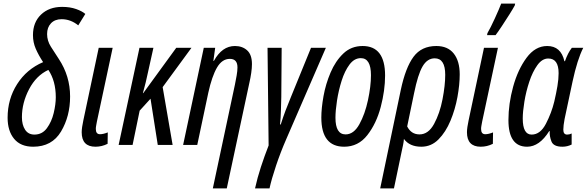

<svg xmlns="http://www.w3.org/2000/svg" viewBox="-20 -800 3240 1060"><path d="M367 -267Q367 -380 305 -474Q282 -509 261 -542Q240 -575 240 -612Q240 -649 261.5 -671.5Q283 -694 320 -694Q370 -694 412 -660L451 -723Q434 -738 400.5 -750Q367 -762 323 -762Q251 -762 206.5 -719.5Q162 -677 162 -606Q162 -566 177.5 -530.5Q193 -495 218 -457Q127 -418 74.5 -335.5Q22 -253 22 -150Q22 -77 58 -33.5Q94 10 163 10Q267 10 317 -74Q367 -158 367 -267ZM101 -153Q101 -232 140.5 -307.5Q180 -383 247 -414Q288 -353 288 -263Q288 -224 276.5 -176Q265 -128 239 -92.5Q213 -57 170 -57Q136 -57 118.5 -84Q101 -111 101 -153Z M574 -6 575 -69Q550 -59 532 -59Q509 -59 509 -88Q509 -97 511 -107Q513 -117 515 -129L602 -536H525L440 -135Q436 -117 433.5 -99.5Q431 -82 431 -70Q431 10 507 10Q542 10 574 -6Z M712 0 751 -189 811 -255 851 0H933L878 -319L1037 -536H953L771 -286H769Q778 -319 784.5 -345.5Q791 -372 795 -392L827 -536H750L635 0Z M1232 240 1357 -344Q1363 -370 1367 -397.5Q1371 -425 1371 -446Q1371 -498 1344.5 -522Q1318 -546 1277 -546Q1206 -546 1161 -464H1158L1168 -536H1105L991 0H1069L1130 -288Q1150 -379 1178 -427Q1206 -475 1249 -475Q1291 -475 1291 -428Q1291 -409 1286.5 -383Q1282 -357 1277 -333L1155 240Z M1468 240Q1479 189 1504 114.5Q1529 40 1560 -31L1779 -536H1697L1586 -264Q1569 -223 1556 -188.5Q1543 -154 1530 -113H1526Q1530 -149 1531 -192Q1532 -235 1533 -265L1535 -536H1457L1463 3Q1440 62 1420.5 121.5Q1401 181 1388 240Z M2106 -383Q2106 -546 1982 -546Q1919 -546 1875.5 -504.5Q1832 -463 1805 -399.5Q1778 -336 1766 -269Q1754 -202 1754 -151Q1754 10 1880 10Q1958 10 2008 -54Q2058 -118 2082 -209.5Q2106 -301 2106 -383ZM1832 -150Q1832 -189 1840.5 -244.5Q1849 -300 1866 -354Q1883 -408 1909.5 -443.5Q1936 -479 1972 -479Q2028 -479 2028 -385Q2028 -324 2011.5 -247Q1995 -170 1964 -114Q1933 -58 1888 -58Q1832 -58 1832 -150Z M2228 -102 2266 -285Q2287 -389 2313 -433.5Q2339 -478 2380 -478Q2438 -478 2438 -387Q2438 -329 2423 -251.5Q2408 -174 2376.5 -116Q2345 -58 2296 -58Q2250 -58 2228 -102ZM2155 240 2197 39Q2201 20 2205 1.5Q2209 -17 2210 -33Q2241 10 2306 10Q2361 10 2401 -30.5Q2441 -71 2467 -133.5Q2493 -196 2505.5 -264.5Q2518 -333 2518 -389Q2518 -463 2485 -504.5Q2452 -546 2389 -546Q2307 -546 2263 -486.5Q2219 -427 2193 -305L2079 240Z M2716 -606Q2729 -623 2750.5 -655.5Q2772 -688 2792.5 -720.5Q2813 -753 2822 -770L2824 -780H2747Q2736 -751 2712 -698.5Q2688 -646 2671 -617L2669 -606ZM2701 -6 2702 -69Q2677 -59 2659 -59Q2636 -59 2636 -88Q2636 -97 2638 -107Q2640 -117 2642 -129L2729 -536H2652L2567 -135Q2563 -117 2560.5 -99.5Q2558 -82 2558 -70Q2558 10 2634 10Q2669 10 2701 -6Z M3012 -76H3015Q3013 -48 3024.5 -19Q3036 10 3085 10Q3112 10 3136 -2V-63Q3124 -57 3111 -57Q3090 -57 3090 -84Q3090 -106 3097 -143L3141 -350Q3167 -471 3200 -536H3137Q3115 -508 3099 -462H3096Q3077 -546 3001 -546Q2935 -546 2887 -481Q2839 -416 2813 -321.5Q2787 -227 2787 -137Q2787 10 2890 10Q2958 10 3012 -76ZM2866 -146Q2866 -183 2875 -238.5Q2884 -294 2902 -348.5Q2920 -403 2946.5 -440Q2973 -477 3007 -477Q3064 -477 3064 -396Q3064 -364 3057.5 -325Q3051 -286 3040 -239Q3025 -177 2994 -117Q2963 -57 2915 -57Q2866 -57 2866 -146Z"/></svg>

Font: Noto Sans Display Condensed
Style: Italic
Weight: 400
Width: 3
Designer: Monotype Design team
Foundry: Monotype Imaging Inc.
Version: 1.000